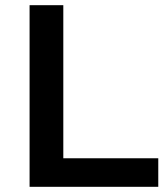

<svg xmlns="http://www.w3.org/2000/svg" viewBox="-20 -720 639 740"><path d="M94 -700H224V-110H590V0H94Z"/></svg>

Font: mBank SemiBold
Style: Regular
Weight: 600
Designer: Julieta Ulanovsky
Foundry: Julieta Ulanovsky
Version: Version 7.200